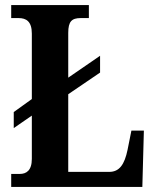

<svg xmlns="http://www.w3.org/2000/svg" viewBox="-20 -734 612 754"><path d="M24 0H539L545 -221H496L481 -146C469 -88 449 -59 409 -59H248V-364L373 -449V-515L248 -429V-605C248 -650 262 -663 297 -663H329V-714H24V-663H53C83 -663 105 -650 105 -602V-345L34 -294V-231L105 -280V-110C105 -64 83 -51 58 -51H24Z"/></svg>

Font: Noto Serif Ethiopic Condensed
Style: Bold
Weight: 700
Width: 3
Designer: Monotype Design Team
Foundry: Monotype Imaging Inc.
Version: Version 2.102